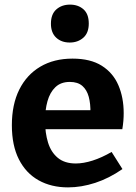

<svg xmlns="http://www.w3.org/2000/svg" viewBox="-20 -800 590 832"><path d="M274.8 12Q202.2 12 147.3 -18.7Q92.4 -49.4 61.9 -109.5Q31.4 -169.6 31.4 -257.2Q31.4 -347.2 63.5 -411.7Q95.6 -476.2 154.7 -511.1Q213.8 -546 294.2 -546Q372 -546 420.9 -515.2Q469.8 -484.4 492.9 -430.9Q516 -377.4 516 -309.6Q516 -293 514.6 -276.2Q513.2 -259.4 510 -240H144.2V-322.6H389.6L371.8 -310.2Q372.8 -350 364.6 -380.4Q356.4 -410.8 336.6 -427.9Q316.8 -445 282.6 -445Q243.6 -445 220 -422.3Q196.4 -399.6 185.8 -361.8Q175.2 -324 175.2 -277.4Q175.2 -224 188.2 -182.1Q201.2 -140.2 230.7 -115.9Q260.2 -91.6 308.4 -91.6Q341.6 -91.6 381.3 -104.2Q421 -116.8 463.6 -141.6L510.6 -67.4Q452.6 -27.2 392.5 -7.6Q332.4 12 274.8 12ZM282.3 -615.7Q246 -615.7 223.3 -637Q200.7 -658.3 200.7 -697.3Q200.7 -738.7 224.2 -759.3Q247.7 -780 283.3 -780Q318.7 -780 341.7 -759.7Q364.7 -739.3 364.7 -698Q364.7 -657.3 341 -636.5Q317.3 -615.7 282.3 -615.7Z"/></svg>

Font: Bitter Thin
Style: Regular
Weight: 100
Designer: Sol Matas, and Bitter project Authors
Foundry: Sol Matas
Version: Version 2.002